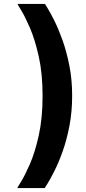

<svg xmlns="http://www.w3.org/2000/svg" viewBox="-20 -795 434 974"><path d="M207 159H68Q67 158 86 128Q105 98 131 39Q157 -20 176.5 -107.3Q196 -194.6 196 -309Q196 -422 176.5 -509Q157 -596 131.5 -654.5Q106 -713 87 -743.5Q68 -774 69 -775H208Q208 -775 221.9 -752.6Q235.8 -730.2 256.4 -688.8Q277 -647.5 297.6 -589.7Q318.2 -531.9 332.1 -461.1Q346 -390.4 346 -308.7Q346 -227 332.1 -155.5Q318.2 -84 297.6 -26.5Q277 31 256 72.5Q235 114 221 136.5Q207 159 207 159Z"/></svg>

Font: Inclusive Sans
Style: Regular
Weight: 400
Designer: Olivia King
Foundry: Olivia King
Version: Version 2.004